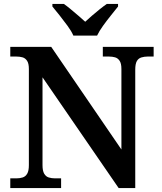

<svg xmlns="http://www.w3.org/2000/svg" viewBox="-20 -951 819 971"><path d="M32 0V-49H63Q80 -49 94.5 -53.5Q109 -58 117.5 -72.5Q126 -87 126 -116V-602Q126 -630 117 -643.5Q108 -657 94 -661Q80 -665 63 -665H32V-714H239L594 -195V-602Q594 -630 585 -643.5Q576 -657 562 -661Q548 -665 531 -665H500V-714H757V-665H726Q710 -665 695 -660.5Q680 -656 672 -642Q664 -628 664 -598V0H580L195 -560V-116Q195 -87 203.5 -72.5Q212 -58 226.5 -53.5Q241 -49 258 -49H289V0ZM351 -771Q341 -794 321.5 -820.5Q302 -847 281.5 -873Q261 -899 245 -918V-931H303Q319 -920 338 -904Q357 -888 376.5 -871.5Q396 -855 411 -841Q426 -855 445 -871.5Q464 -888 484 -904Q504 -920 520 -931H577V-918Q562 -899 541 -873Q520 -847 501 -820.5Q482 -794 471 -771Z"/></svg>

Font: Noto Serif Gujarati SemiBold
Style: Regular
Weight: 600
Version: Version 2.102